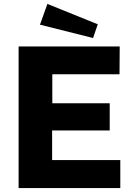

<svg xmlns="http://www.w3.org/2000/svg" viewBox="-20 -960 691 980"><path d="M222 -940 184 -834 455 -766 479 -836ZM75 0H594V-143H246V-294H540V-433H247V-581H590L591 -723H75Z"/></svg>

Font: United Sans ExtraBold
Style: Regular
Weight: 800
Designer: Pablo Impallari, Rodrigo Fuenzalida (Modified by Dan O. Williams)
Version: Version 1.000;PS 001.000;hotconv 1.0.88;makeotf.lib2.5.64775